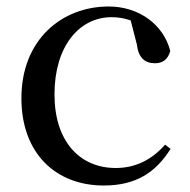

<svg xmlns="http://www.w3.org/2000/svg" viewBox="-20 -557 586 592"><path d="M300 15C399 15 460 -25 506 -98L489 -111C447 -63 396 -39 337 -39C225 -39 148 -122 148 -266C148 -414 224 -504 324 -504C344 -504 363 -501 383 -494L402 -420C407 -378 427 -362 458 -362C482 -362 498 -374 505 -400C484 -481 409 -537 315 -537C172 -537 46 -436 46 -254C46 -84 152 15 300 15Z"/></svg>

Font: Source Han Serif CN Medium
Style: Regular
Weight: 500
Designer: Ryoko NISHIZUKA 西塚涼子 (kana & ideographs); Frank Grießhammer (Latin, Greek & Cyrillic); Wenlong ZHANG 张文龙 (bopomofo); San
Foundry: Adobe
Version: Version 2.002;hotconv 1.1.0;makeotfexe 2.6.0